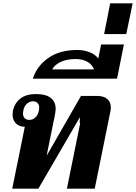

<svg xmlns="http://www.w3.org/2000/svg" viewBox="-20 -1125 811 1145"><path d="M128 -369Q95 -369 75 -389Q55 -409 55 -442Q55 -448 57 -464Q68 -512 102.5 -538Q137 -564 194 -564Q255 -564 283.5 -540.5Q312 -517 312 -475Q312 -466 308 -442L258 -196L463 -553H558Q599 -553 620 -534.5Q641 -516 641 -484Q641 -473 638 -459L545 0H379L457 -384Q460 -393 455 -393L457 -427L209 0H53ZM212 -465Q214 -477 214 -482Q214 -501 203.5 -511Q193 -521 177 -521Q157 -521 140.5 -506.5Q124 -492 119 -465Q117 -453 117 -449Q117 -430 127.5 -420Q138 -410 155 -410Q175 -410 190.5 -424Q206 -438 212 -465Z M442 -827Q480 -827 514.5 -813.5Q549 -800 566 -776L583 -860H719L678 -656H176Q199 -730 267 -778.5Q335 -827 442 -827ZM541 -711Q529 -741 500.5 -757Q472 -773 430 -773Q379 -773 342.5 -756Q306 -739 291 -711Z M637 -1105H771L733 -922H601Z"/></svg>

Font: Trirong ExtraBold
Style: Italic
Weight: 800
Italic angle: -12°
Designer: Katatrad Team
Foundry: CadsonDemak
Version: Version 1.001